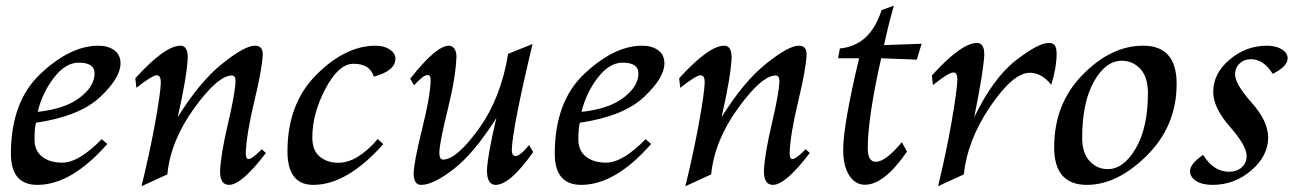

<svg xmlns="http://www.w3.org/2000/svg" viewBox="-20 -644 4603 679"><path d="M112.3 9.8Q18.6 9.8 18.6 -100.1Q18.6 -285.2 124 -383.8Q229.5 -482.4 327.6 -482.4Q362.3 -482.4 384.3 -466.3Q406.2 -450.2 406.2 -419.9Q406.2 -368.2 333.3 -300.3Q260.3 -232.4 107.4 -210Q102.1 -194.3 102.1 -150.9Q102.1 -110.8 129.2 -89.8Q156.2 -68.8 200.2 -68.8Q258.8 -68.8 339.8 -151.9L359.4 -134.8Q232.4 9.8 112.3 9.8ZM113.3 -248.5Q208.5 -258.3 261.5 -298.3Q314.5 -338.4 314.5 -384.8Q314.5 -422.4 258.3 -422.4Q211.4 -422.4 170.4 -368.9Q129.4 -315.4 113.3 -248.5Z M480.5 14.6Q510.3 -107.9 528.8 -210.4Q547.4 -313 548.8 -352.1Q548.8 -377.9 534.7 -377.9Q518.6 -377.9 462.4 -333.5L458.5 -367.2Q563 -482.4 618.2 -482.4Q644 -482.4 644 -439.9Q640.6 -370.1 608.4 -229.5Q686 -354.5 765.6 -418.5Q845.2 -482.4 881.3 -482.4Q909.2 -482.4 909.2 -452.6Q907.7 -402.8 879.6 -286.6Q851.6 -170.4 849.1 -102.1Q849.1 -81.5 858.9 -81.5Q871.6 -81.5 905.8 -116.2L920.4 -103Q834.5 9.8 790 9.8Q758.3 9.8 758.3 -38.1Q760.3 -96.2 785.9 -205.1Q811.5 -314 813 -356.4Q813 -377 800.3 -377Q750.5 -377 667 -261.7Q583.5 -146.5 571.8 -27.3Z M1087.9 9.8Q996.6 9.8 996.6 -108.9Q996.6 -277.3 1099.1 -379.9Q1201.7 -482.4 1308.6 -482.4Q1338.4 -482.4 1358.4 -469Q1378.4 -455.6 1378.4 -437Q1378.4 -393.1 1301.8 -373Q1288.6 -418.5 1230 -418.5Q1177.7 -418.5 1131.1 -330.6Q1084.5 -242.7 1084.5 -157.7Q1084.5 -112.8 1110.4 -90.6Q1136.2 -68.4 1176.8 -68.4Q1243.7 -68.4 1315.9 -152.3L1335.4 -134.3Q1207.5 9.8 1087.9 9.8Z M1732.9 9.8Q1702.1 9.8 1702.1 -42Q1704.6 -97.7 1735.4 -226.6Q1656.2 -101.6 1584.2 -45.9Q1512.2 9.8 1469.2 9.8Q1442.9 9.8 1442.9 -31.2Q1444.3 -73.2 1472.7 -187.3Q1501 -301.3 1502.9 -355.5Q1502.9 -370.1 1500.7 -374.3Q1498.5 -378.4 1491.7 -378.4Q1476.6 -378.4 1444.3 -342.3L1430.7 -365.7Q1522.5 -482.4 1567.4 -482.4Q1579.1 -482.4 1586.7 -472.2Q1594.2 -461.9 1594.2 -443.4Q1591.8 -371.6 1563.5 -257.1Q1535.2 -142.6 1533.7 -105.5Q1533.7 -79.6 1546.9 -79.6Q1594.7 -79.6 1673.3 -188.7Q1752 -297.9 1776.9 -453.6L1863.3 -488.3Q1792.5 -191.4 1790 -114.7Q1790 -92.3 1803.2 -92.3Q1819.3 -92.3 1851.1 -130.9L1865.7 -106.4Q1783.7 9.8 1732.9 9.8Z M2035.6 9.8Q1941.9 9.8 1941.9 -100.1Q1941.9 -285.2 2047.4 -383.8Q2152.8 -482.4 2251 -482.4Q2285.6 -482.4 2307.6 -466.3Q2329.6 -450.2 2329.6 -419.9Q2329.6 -368.2 2256.6 -300.3Q2183.6 -232.4 2030.8 -210Q2025.4 -194.3 2025.4 -150.9Q2025.4 -110.8 2052.5 -89.8Q2079.6 -68.8 2123.5 -68.8Q2182.1 -68.8 2263.2 -151.9L2282.7 -134.8Q2155.8 9.8 2035.6 9.8ZM2036.6 -248.5Q2131.8 -258.3 2184.8 -298.3Q2237.8 -338.4 2237.8 -384.8Q2237.8 -422.4 2181.6 -422.4Q2134.8 -422.4 2093.8 -368.9Q2052.7 -315.4 2036.6 -248.5Z M2403.8 14.6Q2433.6 -107.9 2452.1 -210.4Q2470.7 -313 2472.2 -352.1Q2472.2 -377.9 2458 -377.9Q2441.9 -377.9 2385.7 -333.5L2381.8 -367.2Q2486.3 -482.4 2541.5 -482.4Q2567.4 -482.4 2567.4 -439.9Q2564 -370.1 2531.7 -229.5Q2609.4 -354.5 2689 -418.5Q2768.6 -482.4 2804.7 -482.4Q2832.5 -482.4 2832.5 -452.6Q2831.1 -402.8 2803 -286.6Q2774.9 -170.4 2772.5 -102.1Q2772.5 -81.5 2782.2 -81.5Q2794.9 -81.5 2829.1 -116.2L2843.8 -103Q2757.8 9.8 2713.4 9.8Q2681.6 9.8 2681.6 -38.1Q2683.6 -96.2 2709.2 -205.1Q2734.9 -314 2736.3 -356.4Q2736.3 -377 2723.6 -377Q2673.8 -377 2590.3 -261.7Q2506.8 -146.5 2495.1 -27.3Z M3039.1 9.3Q3003.9 9.3 2982.9 -24.2Q2961.9 -57.6 2961.9 -114.7Q2961.9 -201.2 3018.1 -438H2943.8L2950.2 -472.7Q3057.6 -482.4 3097.7 -608.4L3141.1 -624Q3121.1 -554.2 3106.4 -484.4L3239.3 -489.3L3222.2 -433.1L3096.2 -438Q3048.8 -227.1 3048.8 -120.1Q3048.8 -71.8 3077.1 -71.8Q3111.8 -71.8 3169.4 -141.1L3187.5 -107.9Q3106.9 9.3 3039.1 9.3Z M3297.4 14.6Q3327.1 -107.9 3345.7 -215.3Q3364.3 -322.8 3365.7 -361.8Q3365.7 -387.7 3351.6 -387.7Q3335.4 -387.7 3279.3 -343.3L3275.4 -377Q3379.9 -492.2 3435.1 -492.2Q3460.9 -492.2 3460.9 -451.2Q3458.5 -394.5 3425.3 -229.5Q3493.2 -369.1 3572.8 -430.7Q3652.3 -492.2 3688.5 -492.2Q3703.1 -492.2 3709.7 -484.4Q3716.3 -476.6 3716.8 -453.6Q3716.3 -403.8 3697.8 -344.2Q3663.6 -386.7 3622.1 -386.7Q3562.5 -386.7 3481.4 -266.6Q3400.4 -146.5 3388.7 -27.3Z M3897 -45.9Q3954.1 -45.9 3996.8 -119.6Q4039.6 -193.4 4039.6 -314.5Q4039.6 -371.6 4012.7 -400.4Q3985.8 -429.2 3947.3 -429.2Q3890.1 -429.2 3848.6 -355.5Q3807.1 -281.7 3807.1 -156.2Q3807.1 -102.1 3833.7 -74Q3860.4 -45.9 3897 -45.9ZM3823.7 9.8Q3708 9.8 3708 -123Q3708 -276.9 3808.6 -379.6Q3909.2 -482.4 4022.9 -482.4Q4141.1 -482.4 4141.1 -347.7Q4141.1 -198.7 4036.4 -94.5Q3931.6 9.8 3823.7 9.8Z M4267.6 9.8Q4231.9 9.8 4210.2 -3.9Q4188.5 -17.6 4188.5 -38.6Q4188.5 -64.9 4234.9 -96.2Q4271.5 -36.6 4327.1 -36.6Q4354 -36.6 4371.3 -52.2Q4388.7 -67.9 4388.7 -92.3Q4388.7 -128.4 4329.6 -195.8Q4270.5 -263.2 4270.5 -318.8Q4270.5 -384.3 4328.6 -433.3Q4386.7 -482.4 4460.4 -482.4Q4492.7 -482.4 4513.2 -469.5Q4533.7 -456.5 4533.7 -438Q4533.7 -409.2 4481 -382.8Q4448.7 -434.6 4403.8 -434.6Q4379.9 -434.6 4363.8 -419.4Q4347.7 -404.3 4347.7 -381.3Q4347.7 -347.2 4406.2 -281.2Q4464.8 -215.3 4464.8 -157.7Q4464.8 -92.8 4405.3 -41.5Q4345.7 9.8 4267.6 9.8Z"/></svg>

Font: Kelvinch
Style: Italic
Weight: 400
Italic angle: -10°
Designer: Paul James Miller
Foundry: High-Logic / Made with FontCreator
Version: Version 3.40;July 22, 2017;FontCreator 11.0.0.2388 64-bit